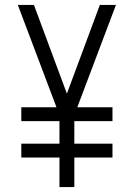

<svg xmlns="http://www.w3.org/2000/svg" viewBox="-20 -755 540 775"><path d="M220 0V-119H66V-175H220V-266H66V-322H208L52 -735H117L250 -377L383 -735H448L292 -322H434V-266H280V-175H434V-119H280V0Z"/></svg>

Font: Iosevka SS18 Light
Style: Regular
Weight: 300
Monospace: yes
Designer: Belleve Invis
Foundry: Belleve Invis
Version: Version 25.1.1; ttfautohint (v1.8.4)